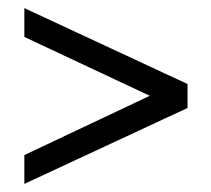

<svg xmlns="http://www.w3.org/2000/svg" viewBox="-20 -546 521 473"><path d="M40 -526 442 -339V-280L40 -93V-164L349 -310L40 -455Z"/></svg>

Font: Cinzel Decorative Black
Style: Regular
Weight: 900
Designer: Natanael Gama
Version: Version 1.002;PS 001.002;hotconv 1.0.56;makeotf.lib2.0.21325